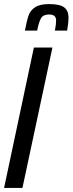

<svg xmlns="http://www.w3.org/2000/svg" viewBox="-26 -921 356 941"><path d="M-6 0 140 -688H231L84 0ZM310 -834Q310 -813 303 -771H243Q249 -801 249 -821Q249 -850 215 -850Q186 -850 175.5 -832.5Q165 -815 156 -771H96Q106 -823 114.5 -846.5Q123 -870 146 -885.5Q169 -901 215 -901Q268 -901 289 -884.5Q310 -868 310 -834Z"/></svg>

Font: Saira Ultra Condensed SemiBold
Style: Italic
Weight: 600
Width: 1
Italic angle: -12°
Designer: Hector Gatti with collaboration of the Omnibus-Type team
Foundry: Omnibus-Type
Version: Version 1.001; ttfautohint (v1.8)